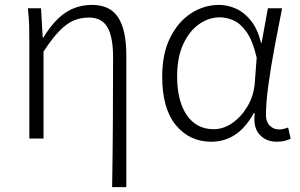

<svg xmlns="http://www.w3.org/2000/svg" viewBox="-20 -567 1230 786"><path d="M439 199.2Q441.4 66.4 442.1 -70.3Q442.9 -207 442.9 -333Q442.9 -416 419.7 -455.6Q396.5 -495.1 344.2 -495.1Q309.6 -495.1 280.8 -482.7Q252 -470.2 222.7 -439.9Q193.4 -409.7 158.2 -356V0H100.1V-395Q100.1 -427.2 99.4 -460Q98.6 -492.7 94.2 -533.2H147.9L154.8 -413.1H157.2Q201.2 -484.4 248.8 -515.6Q296.4 -546.9 356.9 -546.9Q430.7 -546.9 463.9 -495.4Q497.1 -443.8 497.1 -340.8V199.2Z M844.7 13.2Q756.3 13.2 700.2 -54.4Q644 -122.1 644 -253.9Q644 -347.2 676.5 -412.6Q709 -478 762.2 -512.5Q815.4 -546.9 877 -546.9Q911.6 -546.9 945.8 -531.7Q980 -516.6 1007.3 -482.4Q1034.7 -448.2 1048.8 -391.1H1050.8L1076.7 -533.2H1134.8Q1120.1 -459 1104.7 -377.7Q1089.4 -296.4 1079.1 -222.2Q1068.8 -147.9 1068.8 -95.2Q1068.8 -67.9 1084.5 -52.5Q1100.1 -37.1 1122.1 -37.1Q1131.8 -37.1 1141.8 -39.6Q1151.9 -42 1159.7 -44.9L1169.9 1Q1160.2 5.4 1146.2 9.3Q1132.3 13.2 1112.8 13.2Q1069.3 13.2 1042.5 -16.1Q1015.6 -45.4 1022.9 -104H1019Q955.1 13.2 844.7 13.2ZM855 -38.1Q895 -38.1 931.6 -63.7Q968.3 -89.4 993.4 -132.1Q1018.6 -174.8 1022.9 -226.1L1030.8 -331.1Q1014.2 -401.4 988.8 -436.8Q963.4 -472.2 934.6 -484.1Q905.8 -496.1 879.9 -496.1Q835 -496.1 794.9 -468Q754.9 -439.9 730 -386Q705.1 -332 705.1 -253.9Q705.1 -154.3 744.4 -96.2Q783.7 -38.1 855 -38.1Z"/></svg>

Font: Source Han Sans CN Light
Style: Regular
Weight: 300
Designer: Ryoko NISHIZUKA  (kana, bopomofo & ideographs); Paul D. Hunt (Latin, Greek & Cyrillic); Sandoll Communications , Soo-you
Foundry: Adobe
Version: Version 2.000;hotconv 1.0.107;makeotfexe 2.5.65593